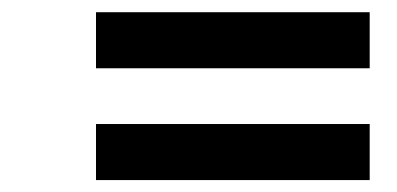

<svg xmlns="http://www.w3.org/2000/svg" viewBox="-20 -504 665 322"><path d="M141 -389.5V-483.5H600V-389.5ZM141 -202V-296H600V-202Z"/></svg>

Font: Overpass Medium
Style: Italic
Weight: 500
Italic angle: -10°
Designer: Delve Withrington, Dave Bailey, Thomas Jockin
Foundry: Delve Fonts LLC
Version: Version 4.000